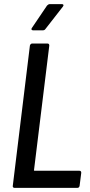

<svg xmlns="http://www.w3.org/2000/svg" viewBox="-20 -911 434 931"><path d="M42 -10 125 -690Q126 -694 129 -697Q132 -700 136 -700H210Q219 -700 219 -690L145 -87Q144 -86 145 -84.5Q146 -83 148 -83H365Q374 -83 374 -73L366 -10Q364 0 355 0H50Q46 0 43.5 -3Q41 -6 42 -10ZM135 -776 208 -884Q215 -891 221 -891H280Q286 -891 287.5 -887.5Q289 -884 285 -879L200 -770Q196 -764 188 -764H140Q135 -764 133 -767.5Q131 -771 135 -776Z"/></svg>

Font: Barlow Condensed Medium
Style: Italic
Weight: 500
Width: 3
Italic angle: -7°
Designer: Jeremy Tribby
Foundry: Tribby Type
Version: Version 1.408